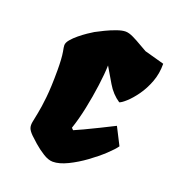

<svg xmlns="http://www.w3.org/2000/svg" viewBox="-113 -679 712 779"><g transform="rotate(20 243.0 -289.0)"><path d="M200.2 9.8Q181.2 9.8 158.2 -4.6Q135.3 -19 115.7 -36.1Q96.2 -53.2 87.4 -62Q72.8 -76.7 69.1 -87.4Q65.4 -98.1 68.1 -113.3Q70.8 -128.4 76.4 -155Q82 -181.6 86.9 -227.3Q91.8 -272.9 91.8 -345.7Q91.8 -369.1 90.6 -389.6Q89.4 -410.2 86.9 -424.3Q85 -434.1 84 -440.2Q83 -446.3 83 -450.7Q83 -461.9 94.2 -475.3Q105.5 -488.8 121.8 -502.2Q138.2 -515.6 154.1 -526.4Q169.9 -537.1 179.2 -542.5Q193.4 -550.3 215.6 -561Q237.8 -571.8 260.5 -579.8Q283.2 -587.9 298.3 -587.9Q312.5 -587.9 332.3 -578.4Q352.1 -568.8 370.8 -557.6Q389.6 -546.4 400.9 -540.5L485.8 -517.1Q486.3 -474.6 472.4 -438Q458.5 -401.4 438.5 -373.5Q418.5 -345.7 399.9 -328.9Q381.3 -312 371.6 -309.1Q338.4 -331.1 316.9 -367.7Q295.4 -404.3 277.8 -434.1Q276.9 -397.9 270 -346.7Q263.2 -295.4 252.2 -242.4Q241.2 -189.5 226.6 -146.5L234.4 -138.7Q246.1 -143.6 273.2 -156.2Q300.3 -168.9 333.5 -185.3Q366.7 -201.7 395.5 -216.3L433.6 -141.6Q422.9 -126 396 -100.8Q369.1 -75.7 334.2 -50.3Q299.3 -24.9 263.7 -7.6Q228 9.8 200.2 9.8Z"/></g></svg>

Font: Fruktur
Style: Italic
Weight: 400
Italic angle: -8°
Designer: Viktoriya Grabowska, Eben Sorkin
Foundry: Viktoriya Grabowska
Version: Version 1.008; ttfautohint (v1.8.4.7-5d5b)